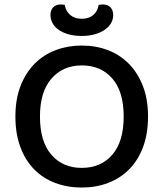

<svg xmlns="http://www.w3.org/2000/svg" viewBox="-20 -826 733 860"><path d="M643 -304Q643 -226 620.5 -166.5Q598 -107 558 -67Q518 -27 464 -6.5Q410 14 346 14Q282 14 227.5 -6.5Q173 -27 133.5 -67Q94 -107 71.5 -166.5Q49 -226 49 -304Q49 -382 72 -441Q95 -500 135 -540.5Q175 -581 229.5 -601.5Q284 -622 346 -622Q409 -622 463 -601.5Q517 -581 557 -540.5Q597 -500 620 -441Q643 -382 643 -304ZM534 -304Q534 -416 483 -474.5Q432 -533 346 -533Q262 -533 210.5 -474Q159 -415 159 -304Q159 -192 210 -133Q261 -74 346 -74Q432 -74 483 -133Q534 -192 534 -304ZM346 -742Q378 -742 397.5 -758.5Q417 -775 422 -804Q427 -805 431 -805.5Q435 -806 440 -806Q463 -806 475 -793Q487 -780 487 -758Q487 -740 478 -723.5Q469 -707 451 -694Q433 -681 406.5 -673Q380 -665 346 -665Q311 -665 284.5 -673Q258 -681 240.5 -694Q223 -707 214.5 -724Q206 -741 206 -758Q206 -780 218 -793Q230 -806 253 -806Q258 -806 262 -805.5Q266 -805 270 -804Q275 -775 295 -758.5Q315 -742 346 -742Z"/></svg>

Font: Baloo Chettan 2 Medium
Style: Regular
Weight: 500
Designer: Maithili Shingre, Unnati Kotecha and Ek Type
Foundry: Ek Type
Version: Version 1.640;hotconv 1.0.111;makeotfexe 2.5.65597; ttfautoh